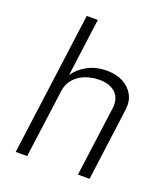

<svg xmlns="http://www.w3.org/2000/svg" viewBox="-136 -840 822 938"><g transform="rotate(20 275.0 -371.5)"><path d="M54.5 0 153.5 -743H211L171 -442Q194 -477 237.2 -501.2Q280.5 -525.5 339.5 -525.5Q387 -525.5 422.8 -506.8Q458.5 -488 476.5 -454.8Q494.5 -421.5 488.5 -377.5L438.5 0H378L426.5 -361Q433.5 -413 404.2 -442Q375 -471 320 -471Q281.5 -471 247.2 -458.2Q213 -445.5 189.8 -419.5Q166.5 -393.5 161.5 -354L114 0Z"/></g></svg>

Font: Public Sans Thin ExtraLight
Style: Italic
Weight: 250
Italic angle: -8°
Version: Version 2.001